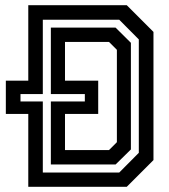

<svg xmlns="http://www.w3.org/2000/svg" viewBox="-20 -720 652 740"><path d="M89 0V-281H2.5V-409H89V-700H468.5L571.5 -597V-103L468.5 0ZM145 -55H439.5L515 -131V-568L439.5 -644H145V-357.5H59V-329H145ZM176 -86V-329H307V-357.5H176V-613.5H425.5L484.5 -555V-144L425.5 -86ZM230.5 -141.5H400L430.5 -172V-528L400 -558.5H230.5V-409H358.5V-281H230.5Z"/></svg>

Font: Tourney Thin SemiBold
Style: Regular
Weight: 600
Version: Version 1.015